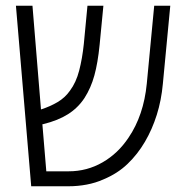

<svg xmlns="http://www.w3.org/2000/svg" viewBox="-20 -650 646 670"><path d="M88.9 0 35.6 -629.9H93.3L123 -268.1Q154.8 -278.3 180.9 -293.7Q207 -309.1 224.1 -333.5Q245.6 -362.3 256.3 -403.8Q267.1 -445.3 272.5 -496.6L285.2 -629.9H340.8L327.6 -493.2Q321.3 -430.2 309.3 -386.7Q297.4 -343.3 274.9 -308.1Q252 -273.4 217.3 -251.5Q182.6 -229.5 130.9 -216.8Q130.4 -216.8 129.4 -216.6Q128.4 -216.3 127.9 -216.3L141.6 -52.2H219.7Q283.7 -52.2 337.9 -83.5Q392.1 -114.7 428.7 -169.9Q481.4 -247.6 492.2 -357.9L518.1 -629.9H574.2L548.3 -357.4Q543 -299.8 527.1 -249.3Q511.2 -198.7 485.8 -155.3Q460 -111.3 425 -77.9Q390.1 -44.4 340.8 -23.9Q313.5 -11.7 282.5 -5.9Q251.5 0 219.2 0Z"/></svg>

Font: Open Sans SemiCondensed Light
Style: Regular
Weight: 300
Width: 4
Designer: Monotype Design Team
Foundry: Monotype Imaging Inc.
Version: Version 3.000